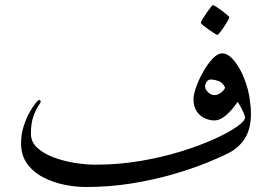

<svg xmlns="http://www.w3.org/2000/svg" viewBox="-20 -728 1064 752"><path d="M962.9 -282.7Q962.9 -225.1 940.2 -187.7Q917.5 -150.4 876 -128.9Q841.8 -111.3 785.2 -88.6Q728.5 -65.9 654.8 -44.7Q581.1 -23.4 495.1 -9.5Q409.2 4.4 315.9 4.4Q276.4 4.4 232.4 -4.4Q188.5 -13.2 149.7 -33.2Q110.8 -53.2 86.7 -86.2Q62.5 -119.1 62.5 -167Q62.5 -201.7 72.3 -232.4Q82 -263.2 95 -286.6Q107.9 -310.1 118.9 -323.2Q129.9 -336.4 131.8 -336.4Q134.3 -336.4 137 -334.7Q139.6 -333 139.6 -330.6Q139.6 -327.1 129.9 -312.7Q120.1 -298.3 110.6 -271.7Q101.1 -245.1 101.1 -204.6Q101.1 -171.9 126.2 -148.9Q151.4 -126 190.9 -111.3Q230.5 -96.7 273.9 -89.8Q317.4 -83 354 -83Q444.8 -83 530.8 -97.7Q616.7 -112.3 690.9 -135.5Q765.1 -158.7 820.8 -184.1Q876.5 -209.5 908 -231.9Q939.5 -254.4 939.5 -267.1Q939.5 -274.4 933.3 -287.8Q927.2 -301.3 920.4 -313.5Q913.6 -325.7 910.6 -329.1Q891.1 -299.3 866.7 -277.8Q842.3 -256.3 819.3 -256.3Q801.3 -256.3 782.5 -264.6Q763.7 -272.9 750.7 -291.5Q737.8 -310.1 737.8 -340.3Q737.8 -356.9 748 -386.2Q758.3 -415.5 775.4 -446Q792.5 -476.6 812.3 -497.8Q832 -519 851.1 -519Q874 -519 898.4 -488.5Q922.9 -458 938 -416.5Q951.7 -381.3 957.3 -345.2Q962.9 -309.1 962.9 -282.7ZM861.8 -384.3Q852.5 -405.3 835.7 -410.9Q818.8 -416.5 805.2 -416.5Q794.9 -416.5 789.1 -407Q783.2 -397.5 783.2 -390.1Q783.2 -377.9 794.9 -366.7Q806.6 -355.5 819.3 -355.5Q832.5 -355.5 844.7 -364.5Q856.9 -373.5 861.8 -384.3ZM878.4 -660.6Q878.4 -658.2 872.3 -647.2Q866.2 -636.2 857.7 -623.3Q849.1 -610.4 841.3 -600.8Q833.5 -591.3 830.6 -591.3Q829.1 -591.3 819.1 -597.7Q809.1 -604 796.9 -612.5Q784.7 -621.1 775.6 -628.7Q766.6 -636.2 766.6 -638.7Q766.6 -641.6 772.9 -652.3Q779.3 -663.1 788.1 -676Q796.9 -689 804.4 -698.5Q812 -708 814 -708Q816.9 -708 827.1 -701.4Q837.4 -694.8 849.1 -686Q860.8 -677.2 869.6 -669.7Q878.4 -662.1 878.4 -660.6Z"/></svg>

Font: Scheherazade New Rohingya
Style: Regular
Weight: 400
Designer: SIL International
Foundry: SIL International
Version: Version 3.000 ; LngRng